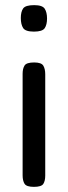

<svg xmlns="http://www.w3.org/2000/svg" viewBox="-20 -717 264 747"><path d="M112 -594Q79 -594 70 -608Q61 -622 61 -647Q61 -671 70 -684Q79 -697 113 -697Q145 -697 154 -683Q163 -669 163 -645Q163 -621 154 -607.5Q145 -594 112 -594ZM112 10Q83 10 75.5 -2Q68 -14 68 -35V-430Q68 -450 75.5 -462Q83 -474 113 -474Q141 -474 148.5 -461.5Q156 -449 156 -428V-34Q156 -13 148.5 -1.5Q141 10 112 10Z"/></svg>

Font: Fredoka
Style: Regular
Weight: 400
Designer: Ben Nathan
Foundry: Milena B. Brandão, Ben Nathan
Version: Version 2.001